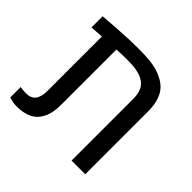

<svg xmlns="http://www.w3.org/2000/svg" viewBox="-161 -805 972 972"><g transform="rotate(45 325.5 -319.0)"><path d="M75.7 2.9Q64 2.9 51.3 0.5Q38.6 -2 23.4 -6.8V-81.1Q44.4 -77.6 66.4 -77.6Q100.1 -77.6 116.7 -99.1Q133.3 -120.6 133.3 -165V-552.7Q115.7 -551.8 98.1 -550.3Q80.6 -548.8 63.5 -547.9V-627.9Q113.3 -631.8 157 -634.8Q200.7 -637.7 238 -639.2Q275.4 -640.6 307.1 -640.6Q352.5 -640.6 384 -637.7Q415.5 -634.8 438.7 -628.2Q461.9 -621.6 482.4 -611.3Q509.3 -597.7 526.9 -578.9Q544.4 -560.1 554.7 -530.8Q561.5 -512.7 564.2 -491Q566.9 -469.2 566.9 -443.4V0H468.8V-440.4Q468.8 -495.1 444.1 -521.7Q419.4 -548.3 371.1 -556.2Q349.1 -560.5 312.5 -560.5Q295.4 -560.5 275.1 -560.1Q254.9 -559.6 231.9 -558.1V-165Q231.9 -136.7 228 -113.3Q224.1 -89.8 214.8 -70.3Q201.7 -42.5 180.2 -25.4Q161.6 -11.2 135.5 -4.2Q109.4 2.9 75.7 2.9Z"/></g></svg>

Font: Open Sans Medium
Style: Regular
Weight: 500
Designer: Monotype Design Team
Foundry: Monotype Imaging Inc.
Version: Version 3.000